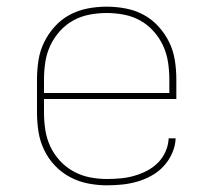

<svg xmlns="http://www.w3.org/2000/svg" viewBox="-20 -548 640 576"><path d="M301 8Q273 8 244.5 2.5Q216 -3 190.5 -16.5Q165 -30 145 -51Q125 -72 112.5 -98Q100 -124 95.5 -152.5Q91 -181 91 -210V-310Q91 -339 95.5 -367.5Q100 -396 112.5 -421.5Q125 -447 144.5 -468.5Q164 -490 189 -503.5Q214 -517 242.5 -522.5Q271 -528 300 -528Q329 -528 357.5 -522.5Q386 -517 411 -503.5Q436 -490 455.5 -468.5Q475 -447 487.5 -421.5Q500 -396 504.5 -367.5Q509 -339 509 -310V-251H112V-210Q112 -184 116 -158Q120 -132 131 -108.5Q142 -85 160 -65.5Q178 -46 201 -33.5Q224 -21 249.5 -16Q275 -11 301 -11Q322 -11 342.5 -13Q363 -15 382.5 -20.5Q402 -26 420.5 -35.5Q439 -45 453.5 -59.5Q468 -74 476.5 -93Q485 -112 486 -133H507Q506 -110 496.5 -88.5Q487 -67 471.5 -50Q456 -33 435.5 -21.5Q415 -10 393 -3.5Q371 3 347.5 5.5Q324 8 301 8ZM112 -269H488V-310Q488 -336 484 -362Q480 -388 469 -411.5Q458 -435 440.5 -454.5Q423 -474 400.5 -486.5Q378 -499 352 -504Q326 -509 300 -509Q274 -509 248 -504Q222 -499 199.5 -486.5Q177 -474 159.5 -454.5Q142 -435 131 -411.5Q120 -388 116 -362Q112 -336 112 -310Z"/></svg>

Font: Iosevka SS04 Thin Extended
Style: Regular
Weight: 100
Width: 7
Monospace: yes
Designer: Belleve Invis
Foundry: Belleve Invis
Version: Version 19.0.0; ttfautohint (v1.8.4)